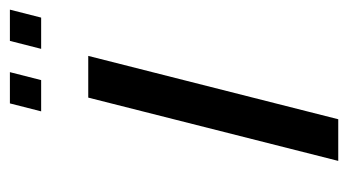

<svg xmlns="http://www.w3.org/2000/svg" viewBox="-176 -520 697 384"><g transform="rotate(-90 172.0 -328.5)"><path d="M125 0H41.7L168.3 -500H251.7ZM203.3 -594.2H140.8L156.7 -656.7H219.2ZM328.3 -594.2H265.8L281.7 -656.7H344.2Z"/></g></svg>

Font: Yulong
Style: Italic
Weight: 400
Italic angle: -14.25°
Designer: GGBotNet
Foundry: f0n7.com
Version: 1.00